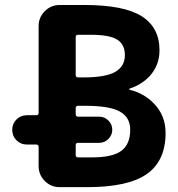

<svg xmlns="http://www.w3.org/2000/svg" viewBox="-20 -775 718 774"><path d="M126 -310.5Q135.7 -310.5 135.7 -320.3V-669.9Q135.7 -705.1 160.6 -730Q185.5 -754.9 220.7 -754.9H320.3Q479.5 -754.9 551.3 -709.5Q623 -664.1 623 -572.3Q623 -510.7 582 -466.8Q548.8 -432.6 502.9 -418Q501 -417 501 -415Q501 -413.1 502.9 -413.1Q561.5 -398.4 599.6 -358.4Q647.5 -310.5 647.5 -239.3Q647.5 -127 572.3 -73.7Q497.1 -20.5 330.1 -20.5H220.7Q185.5 -20.5 160.6 -45.4Q135.7 -70.3 135.7 -105.5V-182.6Q135.7 -192.4 126 -192.4H87.9Q63.5 -192.4 46.4 -209.5Q29.3 -226.6 29.3 -251.5Q29.3 -276.4 46.4 -293.5Q63.5 -310.5 87.9 -310.5ZM285.2 -472.7Q285.2 -462.9 294.9 -462.9H315.4Q406.2 -462.9 444.8 -485.4Q483.4 -507.8 483.4 -552.7Q483.4 -595.7 452.6 -615.2Q421.9 -634.8 345.7 -634.8H294.9Q285.2 -634.8 285.2 -625ZM285.2 -314.5Q285.2 -304.7 294.9 -304.7H379.9Q401.4 -304.7 417 -289.1Q432.6 -273.4 432.6 -252Q432.6 -230.5 417 -214.8Q401.4 -199.2 379.9 -199.2H294.9Q285.2 -199.2 285.2 -189.5V-150.4Q285.2 -140.6 294.9 -140.6H352.5Q433.6 -140.6 469.2 -167Q504.9 -193.4 504.9 -252Q504.9 -301.8 463.4 -325.2Q421.9 -348.6 321.3 -348.6H294.9Q285.2 -348.6 285.2 -338.9Z"/></svg>

Font: Gen Jyuu GothicX Bold
Style: Bold
Weight: 700
Designer: Ryoko NISHIZUKA (kana &amp; ideographs); Paul D. Hunt (Latin, Greek &amp; Cyrillic); Wenlong ZHANG (bopomofo); Sandoll C
Version: Version 1.058.20140828